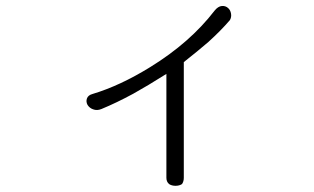

<svg xmlns="http://www.w3.org/2000/svg" viewBox="-20 -637 1040 635"><path d="M286.1 -326.2Q271.5 -322.3 267.6 -311.5Q263.7 -300.8 269.5 -290Q276.4 -279.3 288.1 -275.4Q300.8 -270.5 315.4 -276.4Q365.2 -296.9 420.9 -327.1Q466.8 -352.5 530.3 -392.6V-48.8Q530.3 -36.1 539.1 -28.3Q547.9 -22.5 560.5 -22.5Q573.2 -22.5 582 -28.3Q587.9 -37.1 587.9 -48.8V-431.6Q633.8 -467.8 668.9 -498Q710 -535.2 740.2 -570.3Q746.1 -580.1 744.1 -591.8Q742.2 -603.5 734.4 -610.4Q725.6 -618.2 713.9 -617.2Q701.2 -616.2 689.5 -601.6Q608.4 -496.1 476.6 -415Q377 -353.5 286.1 -326.2Z"/></svg>

Font: GulimChe
Style: Regular
Weight: 400
Monospace: yes
Version: Version 2.21